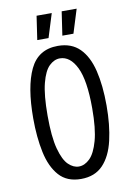

<svg xmlns="http://www.w3.org/2000/svg" viewBox="-93 -900 680 972"><g transform="rotate(-10 246.5 -414.5)"><path d="M244 12Q172 12 131.5 -33.5Q91 -79 74.5 -157Q58 -235 58 -332Q58 -494 100.5 -583Q143 -672 244 -672Q314 -672 356 -630Q398 -588 416.5 -511.5Q435 -435 435 -332Q435 -232 417 -154Q399 -76 357 -32Q315 12 244 12ZM244 -52Q274 -52 300.5 -78Q327 -104 344 -165Q361 -226 361 -331Q361 -475 328.5 -541.5Q296 -608 243 -608Q214 -608 188.5 -583.5Q163 -559 147.5 -499Q132 -439 132 -333Q132 -223 148.5 -162Q165 -101 190.5 -76.5Q216 -52 244 -52ZM205 -719H147L165 -841H243ZM333 -719H276L294 -841H371Z"/></g></svg>

Font: Bricolage Grotesque 12pt Condensed Light
Style: Regular
Weight: 300
Width: 3
Designer: Mathieu Triay
Foundry: Atelier Triay
Version: Version 1.001; ttfautohint (v1.8.4.7-5d5b);gftools[0.9.33.de